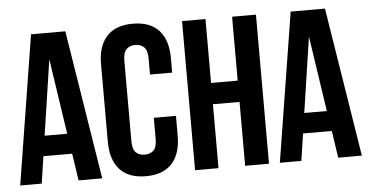

<svg xmlns="http://www.w3.org/2000/svg" viewBox="-50 -799 1726 898"><g transform="rotate(-5 813.0 -350.0)"><path d="M396 0H285L266 -127H131L112 0H11L123 -700H284ZM145 -222H251L198 -576Z M765 -261V-168Q765 -83 723.5 -37.5Q682 8 601 8Q520 8 478.5 -37.5Q437 -83 437 -168V-532Q437 -617 478.5 -662.5Q520 -708 601 -708Q682 -708 723.5 -662.5Q765 -617 765 -532V-464H661V-539Q661 -577 645.5 -592.5Q630 -608 604 -608Q578 -608 562.5 -592.5Q547 -577 547 -539V-161Q547 -123 562.5 -108Q578 -93 604 -93Q630 -93 645.5 -108Q661 -123 661 -161V-261Z M942 0H832V-700H942V-400H1067V-700H1179V0H1067V-300H942Z M1615 0H1504L1485 -127H1350L1331 0H1230L1342 -700H1503ZM1364 -222H1470L1417 -576Z"/></g></svg>

Font: BebasNeueW03-Regular
Style: Regular
Weight: 400
Designer: Ryoichi Tsunekawa
Foundry: Ryoichi Tsunekawa
Version: Version 1.30